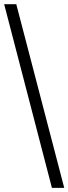

<svg xmlns="http://www.w3.org/2000/svg" viewBox="-20 -780 328 921"><path d="M0 -759.8H58.1L288.1 121.1H229Z"/></svg>

Font: Droid Serif
Style: Regular
Weight: 400
Version: Version 1.00 build 112